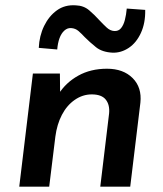

<svg xmlns="http://www.w3.org/2000/svg" viewBox="-20 -698 610 718"><path d="M204 -423 205 -332 199 -346Q226 -389 272.5 -415Q319 -441 380 -441Q441 -441 476 -406Q511 -371 505 -314L467 0H355L388 -274Q391 -306 375.5 -325.5Q360 -345 323 -345Q289 -345 259.5 -324.5Q230 -304 211.5 -268.5Q193 -233 187 -187L164 0H52L103 -423ZM401 -501Q362 -503 339 -521.5Q316 -540 297 -559Q285 -572 273.5 -582Q262 -592 246 -593Q232 -594 220.5 -583.5Q209 -573 202.5 -555Q196 -537 194 -513L125 -519Q127 -564 145 -601Q163 -638 193 -659.5Q223 -681 264 -678Q293 -677 313.5 -659.5Q334 -642 351 -623Q366 -607 379 -595Q392 -583 407 -582Q423 -581 432.5 -592.5Q442 -604 447 -623.5Q452 -643 454 -666L523 -661Q524 -612 507 -575Q490 -538 461.5 -519Q433 -500 401 -501Z"/></svg>

Font: Josefin Sans Thin SemiBold
Style: Italic
Weight: 600
Italic angle: -7°
Version: Version 2.000